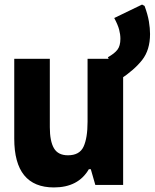

<svg xmlns="http://www.w3.org/2000/svg" viewBox="-20 -811 678 842"><path d="M216.5 11Q323.3 11 369.7 -69H378.2L398 0H520V-553H364V-277Q364 -206 346.5 -168Q329 -130 278 -130Q234.5 -130 216.5 -161Q198.5 -192 198.5 -253V-553H42.5V-203Q42.5 11 216.5 11ZM505 -462Q569 -504 603.5 -548Q638 -592 638 -662Q638 -687 633 -717Q628 -747 614 -785L603 -791L481 -732Q497 -702 502.5 -681Q508 -660 508 -641Q508 -610 495 -593Q482 -576 453 -560Z"/></svg>

Font: Noto Sans Mono Extra
Style: Regular
Weight: 800
Designer: Monotype Design Team
Foundry: Monotype Imaging Inc.
Version: Version 1.900